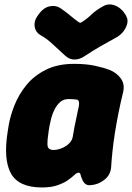

<svg xmlns="http://www.w3.org/2000/svg" viewBox="-20 -803 581 845"><path d="M165 22Q62 22 28 -40Q-6 -102 14 -225L18 -250Q25 -293 44 -340.5Q63 -388 96.5 -429Q130 -470 182 -496Q234 -522 306 -522Q358 -522 396 -514Q434 -506 463 -495Q493 -483 511.5 -458Q530 -433 522 -398Q510 -349 501 -303.5Q492 -258 485.5 -216.5Q479 -175 475 -137Q471 -99 469 -66Q466 -31 436.5 -9.5Q407 12 372 12Q362 12 354 5Q346 -2 342 -13Q336 -26 334.5 -34.5Q333 -43 325 -43Q318 -43 307.5 -33Q297 -23 279.5 -10.5Q262 2 234 12Q206 22 165 22ZM216 -143Q232 -143 251 -150.5Q270 -158 283.5 -171Q297 -184 300 -200Q304 -225 307.5 -243Q311 -261 315 -279Q319 -297 324 -322Q335 -364 316 -365Q309 -366 300 -366.5Q291 -367 282 -367Q260 -367 245.5 -354.5Q231 -342 221 -323Q211 -304 206 -284.5Q201 -265 198 -250L194 -225Q188 -187 189 -165Q190 -143 216 -143ZM536 -731Q544 -717 540 -699.5Q536 -682 524 -666Q512 -650 495 -640Q451 -616 420 -598Q389 -580 354 -557Q331 -541 308.5 -541Q286 -541 268 -557Q239 -583 212 -608.5Q185 -634 157 -649Q136 -662 132.5 -686Q129 -710 144 -731L146 -734Q169 -769 198 -775Q227 -781 249 -765Q271 -750 288 -735.5Q305 -721 327 -705Q330 -704 332 -703Q334 -702 339 -705Q363 -720 382.5 -739Q402 -758 433 -775Q458 -790 487 -778.5Q516 -767 535 -734Z"/></svg>

Font: Winky Sans ExtraBold
Style: Italic
Weight: 800
Italic angle: -8.97852°
Designer: Simon Atzbach
Foundry: typofactur
Version: Version 1.205